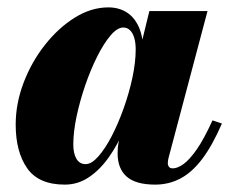

<svg xmlns="http://www.w3.org/2000/svg" viewBox="-20 -490 628 520"><path d="M155.5 10Q84.5 10 53.5 -34.5Q22.5 -79 22.5 -152.5Q22.5 -210 44 -266.2Q65.5 -322.5 101.8 -368.5Q138 -414.5 182.5 -442.2Q227 -470 273.5 -470Q301.5 -470 322.8 -456.8Q344 -443.5 356 -416.8Q368 -390 368 -350Q368 -329 362.2 -294.5Q356.5 -260 345 -219.5Q333.5 -179 316 -138.5Q298.5 -98 275 -64.5Q251.5 -31 221.5 -10.5Q191.5 10 155.5 10ZM212 -45.5Q228 -45.5 246.5 -66.5Q265 -87.5 282.8 -121.8Q300.5 -156 315.2 -197.5Q330 -239 338.8 -280.5Q347.5 -322 347.5 -356Q347.5 -374.5 343.5 -387.8Q339.5 -401 332 -408.2Q324.5 -415.5 314 -415.5Q297.5 -415.5 279 -393.5Q260.5 -371.5 242.8 -336Q225 -300.5 210.5 -258Q196 -215.5 187.2 -173.8Q178.5 -132 178.5 -98.5Q178.5 -74.5 187 -60Q195.5 -45.5 212 -45.5ZM400.5 10Q347.5 10 323 -11.8Q298.5 -33.5 298.5 -75Q298.5 -84 299.2 -91.2Q300 -98.5 301 -103.5L316.5 -180L343.5 -260.5L358 -351.5L384.5 -460H542L436.5 -62.5Q434.5 -55 434.5 -47.5Q434.5 -42 437.8 -38Q441 -34 448 -34Q460.5 -34 476.8 -45.5Q493 -57 512.8 -85.2Q532.5 -113.5 555.5 -164L581 -155.5Q555.5 -96.5 528 -60Q500.5 -23.5 469 -6.8Q437.5 10 400.5 10Z"/></svg>

Font: Bodoni Moda 9pt ExtraBold
Style: Italic
Weight: 800
Italic angle: -13°
Designer: Owen Earl
Foundry: indestructible type
Version: Version 2.004